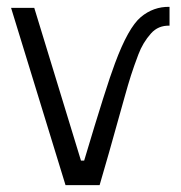

<svg xmlns="http://www.w3.org/2000/svg" viewBox="-20 -538 525 558"><path d="M224.6 -71.3Q290 -290.5 314 -353.5Q352.5 -457.5 389.2 -488.3Q425.8 -519 472.7 -518.1V-463.4Q439.9 -464.4 418.9 -440.9Q395 -414.1 382.1 -379.6Q369.1 -345.2 360.8 -319.3Q352.5 -293.5 341.8 -254.9Q287.6 -60.1 269.5 0H170.4L12.2 -515.1H79.6L215.3 -71.3Z"/></svg>

Font: News Cycle
Style: Regular
Weight: 500
Version: Version 0.5.2